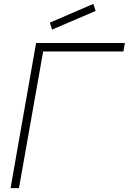

<svg xmlns="http://www.w3.org/2000/svg" viewBox="-20 -972 665 992"><path d="M249 -819 237.5 -855 462.5 -952 474 -915.5ZM617.5 -706H203L78 0H34.5L166.5 -750H625Z"/></svg>

Font: Russisch Sans ExtraLight
Style: Italic
Weight: 200
Width: 4
Italic angle: -10°
Designer: Michael Sharanda (font) & Cristiano Sobral (main changes)
Foundry: Michael Sharanda
Version: Version 2.00;September 8, 2020;FontCreator 13.0.0.2681 64-bi